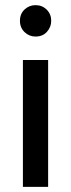

<svg xmlns="http://www.w3.org/2000/svg" viewBox="-20 -726 276 746"><path d="M167 0H69V-493H167ZM118 -584Q93.5 -584 75.5 -601.2Q57.5 -618.5 57.5 -645Q57.5 -672.5 75.5 -689.2Q93.5 -706 118 -706Q144 -706 161.5 -688.5Q179 -671 179 -645Q179 -621 162.5 -602.5Q146 -584 118 -584Z"/></svg>

Font: Acari Sans Neue SemiBold
Style: Regular
Weight: 600
Designer: Alfredo Marco Pradil (font), Cristiano Sobral (main changes)
Foundry: Hanken Design Co. (font), Cristiano Sobral (main changes)
Version: Version 2.459;March 19, 2022;FontCreator 14.0.0.2808 64-bit;